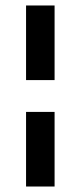

<svg xmlns="http://www.w3.org/2000/svg" viewBox="-20 -680 295 700"><path d="M75 -388V-660H179V-388ZM75 0V-272H179V0Z"/></svg>

Font: Sansita
Style: Regular
Weight: 400
Designer: Pablo Cosgaya
Foundry: Omnibus-Type
Version: Version 1.006;hotconv 1.0.109;makeotfexe 2.5.65596